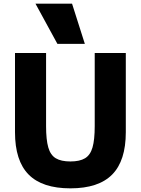

<svg xmlns="http://www.w3.org/2000/svg" viewBox="-20 -1020 770 1050"><path d="M365 10Q211 10 136.5 -65.5Q62 -141 62 -297V-730H232V-330Q232 -256 244 -214Q256 -172 285 -154.5Q314 -137 365 -137Q416 -137 445 -154.5Q474 -172 486 -214Q498 -256 498 -330V-730H668V-297Q668 -141 593.5 -65.5Q519 10 365 10ZM294 -780 174 -1000H374L444 -780Z"/></svg>

Font: M PLUS 2 Thin ExtraBold
Style: Regular
Weight: 800
Version: Version 1.001